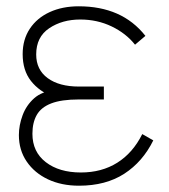

<svg xmlns="http://www.w3.org/2000/svg" viewBox="-20 -575 537 610"><path d="M231 15Q316 15 374.8 -23Q433.5 -61 467 -129L432 -149Q402 -89 352.5 -58Q303 -27 237 -27Q168 -27 125.5 -59.8Q83 -92.5 83 -150Q83 -185.5 96.8 -209.8Q110.5 -234 142.8 -246.5Q175 -259 230 -259H310V-300H231Q168 -300 131.5 -326.8Q95 -353.5 95 -402Q95 -457.5 136.2 -485.2Q177.5 -513 235 -513Q289 -513 334.8 -491Q380.5 -469 409 -433L442 -461Q404.5 -508.5 351.5 -531.8Q298.5 -555 230 -555Q178 -555 137.8 -536.5Q97.5 -518 74.8 -483.8Q52 -449.5 52 -403Q52 -351.5 78.2 -318Q104.5 -284.5 148 -268L154 -288Q113.5 -285 88.5 -262.8Q63.5 -240.5 51.8 -208.8Q40 -177 40 -146Q40 -98 64.8 -61.8Q89.5 -25.5 132.5 -5.2Q175.5 15 231 15Z"/></svg>

Font: Manrope Variable Light
Style: Regular
Weight: 200
Designer: Mikhail Sharanda
Foundry: Mikhail Sharanda
Version: Version 4.505